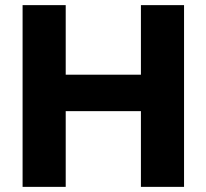

<svg xmlns="http://www.w3.org/2000/svg" viewBox="-20 -728 804 748"><path d="M529 -437H236V-708H68V0H236V-295H529V0H697V-708H529Z"/></svg>

Font: UULA Sans
Style: Bold
Weight: 700
Designer: Mohamed Gaber, Laura Garcia Mut
Foundry: Kief Type Foundry
Version: Version 3.006;hotconv 1.0.109;makeotfexe 2.5.65596